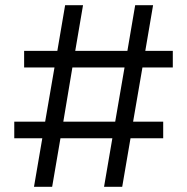

<svg xmlns="http://www.w3.org/2000/svg" viewBox="-20 -720 721 740"><path d="M111 0 143 -187H35V-251H154L190 -460H73V-524H201L231 -700H300L270 -524H471L501 -700H570L540 -524H646V-460H529L493 -251H609V-187H483L451 0H381L413 -187H213L181 0ZM224 -251H424L460 -460H259Z"/></svg>

Font: Lexend Deca Light
Style: Regular
Weight: 300
Designer: Bonnie Shaver-Troup, Thomas Jockin
Foundry: Lexend
Version: Version 1.008; ttfautohint (v1.8.4.7-5d5b)